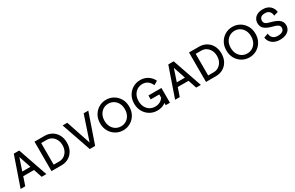

<svg xmlns="http://www.w3.org/2000/svg" viewBox="187 -1947 5083 3307"><g transform="rotate(-30 2728.5 -293.5)"><path d="M142.1 -245.6V-167.5H429.7V-245.6ZM290.5 -487.3 453.6 0H546.4L344.2 -585.9H236.8L34.2 0H127Z M736.8 -507.8H848.1Q901.9 -507.8 944.6 -480.2Q987.3 -452.6 1012.2 -404.1Q1037.1 -355.5 1037.1 -293Q1037.1 -230.5 1012.2 -181.9Q987.3 -133.3 944.6 -105.7Q901.9 -78.1 848.1 -78.1H736.8ZM848.1 0Q927.2 0 989.7 -36.1Q1052.2 -72.3 1088.6 -138.2Q1125 -204.1 1125 -293Q1125 -382.3 1088.6 -448Q1052.2 -513.7 989.7 -549.8Q927.2 -585.9 848.1 -585.9H648.9V0H729Z M1463.4 -98.6 1300.3 -585.9H1208L1409.7 0H1516.6L1718.8 -585.9H1626.5Z M2074.7 -68.4Q2017.6 -68.4 1971.7 -96.4Q1925.8 -124.5 1899.2 -175Q1872.6 -225.6 1872.6 -293Q1872.6 -360.4 1899.2 -410.9Q1925.8 -461.4 1971.7 -489.5Q2017.6 -517.6 2074.7 -517.6Q2132.3 -517.6 2178 -489.5Q2223.6 -461.4 2250.2 -410.9Q2276.9 -360.4 2276.9 -293Q2276.9 -225.6 2250.2 -175Q2223.6 -124.5 2178 -96.4Q2132.3 -68.4 2074.7 -68.4ZM2074.7 -595.7Q1994.6 -595.7 1928.7 -556.9Q1862.8 -518.1 1823.7 -450Q1784.7 -381.8 1784.7 -293Q1784.7 -204.6 1823.7 -136.2Q1862.8 -67.9 1928.7 -29.1Q1994.6 9.8 2074.7 9.8Q2154.8 9.8 2220.7 -29.1Q2286.6 -67.9 2325.7 -136.2Q2364.7 -204.6 2364.7 -293Q2364.7 -381.8 2325.7 -450Q2286.6 -518.1 2220.7 -556.9Q2154.8 -595.7 2074.7 -595.7Z M2752.4 -68.4Q2695.3 -68.4 2649.4 -96.4Q2603.5 -124.5 2576.9 -175Q2550.3 -225.6 2550.3 -293Q2550.3 -360.4 2576.9 -410.9Q2603.5 -461.4 2649.4 -489.5Q2695.3 -517.6 2752.4 -517.6Q2812 -517.6 2855 -486.6Q2897.9 -455.6 2924.8 -395.5L3000.5 -440.9Q2964.8 -514.6 2899.4 -555.2Q2834 -595.7 2752.4 -595.7Q2672.4 -595.7 2606.4 -556.9Q2540.5 -518.1 2501.5 -450Q2462.4 -381.8 2462.4 -293Q2462.4 -204.6 2501.5 -136.2Q2540.5 -67.9 2606.4 -29.1Q2672.4 9.8 2752.4 9.8Q2835.9 9.8 2900.1 -29.8Q2964.4 -69.3 3001 -138.7L2926.3 -169.9Q2901.4 -121.1 2856.9 -94.7Q2812.5 -68.4 2752.4 -68.4ZM2746.1 -293.9V-215.8H2916.5V-105.5L2920.4 -96.2V0H3004.4V-293.9Z M3214.8 -245.6V-167.5H3502.4V-245.6ZM3363.3 -487.3 3526.4 0H3619.1L3417 -585.9H3309.6L3106.9 0H3199.7Z M3809.6 -507.8H3920.9Q3974.6 -507.8 4017.3 -480.2Q4060.1 -452.6 4085 -404.1Q4109.9 -355.5 4109.9 -293Q4109.9 -230.5 4085 -181.9Q4060.1 -133.3 4017.3 -105.7Q3974.6 -78.1 3920.9 -78.1H3809.6ZM3920.9 0Q4000 0 4062.5 -36.1Q4125 -72.3 4161.4 -138.2Q4197.8 -204.1 4197.8 -293Q4197.8 -382.3 4161.4 -448Q4125 -513.7 4062.5 -549.8Q4000 -585.9 3920.9 -585.9H3721.7V0H3801.8Z M4585.4 -68.4Q4528.3 -68.4 4482.4 -96.4Q4436.5 -124.5 4409.9 -175Q4383.3 -225.6 4383.3 -293Q4383.3 -360.4 4409.9 -410.9Q4436.5 -461.4 4482.4 -489.5Q4528.3 -517.6 4585.4 -517.6Q4643.1 -517.6 4688.7 -489.5Q4734.4 -461.4 4761 -410.9Q4787.6 -360.4 4787.6 -293Q4787.6 -225.6 4761 -175Q4734.4 -124.5 4688.7 -96.4Q4643.1 -68.4 4585.4 -68.4ZM4585.4 -595.7Q4505.4 -595.7 4439.5 -556.9Q4373.5 -518.1 4334.5 -450Q4295.4 -381.8 4295.4 -293Q4295.4 -204.6 4334.5 -136.2Q4373.5 -67.9 4439.5 -29.1Q4505.4 9.8 4585.4 9.8Q4665.5 9.8 4731.4 -29.1Q4797.4 -67.9 4836.4 -136.2Q4875.5 -204.6 4875.5 -293Q4875.5 -381.8 4836.4 -450Q4797.4 -518.1 4731.4 -556.9Q4665.5 -595.7 4585.4 -595.7Z M5191.4 -517.6Q5251 -517.6 5279.8 -484.1Q5308.6 -450.7 5308.6 -401.4L5395 -425.8Q5386.7 -500.5 5333.3 -548.1Q5279.8 -595.7 5190.9 -595.7Q5129.4 -595.7 5085.2 -574.7Q5041 -553.7 5017.6 -516.4Q4994.1 -479 4994.1 -429.7Q4994.1 -356 5046.1 -315.4Q5098.1 -274.9 5191.4 -252Q5254.4 -236.8 5287.1 -216.1Q5319.8 -195.3 5319.8 -155.8Q5319.8 -116.2 5288.6 -92.3Q5257.3 -68.4 5190.4 -68.4Q5129.4 -68.4 5094.2 -102.3Q5059.1 -136.2 5059.1 -189L4973.1 -159.7Q4979 -109.9 5007.8 -71.5Q5036.6 -33.2 5083.7 -11.7Q5130.9 9.8 5190.4 9.8Q5255.9 9.8 5304.7 -10Q5353.5 -29.8 5380.6 -66.9Q5407.7 -104 5407.7 -155.8Q5407.7 -208 5379.6 -242.4Q5351.6 -276.9 5302.7 -299.3Q5253.9 -321.8 5191.4 -336.9Q5129.9 -351.6 5106 -372.8Q5082 -394 5082 -429.7Q5082 -465.8 5105.5 -491.7Q5128.9 -517.6 5191.4 -517.6Z"/></g></svg>

Font: Giphurs SC
Style: Regular
Weight: 400
Version: Version 0.920